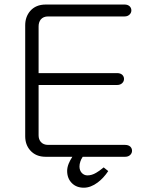

<svg xmlns="http://www.w3.org/2000/svg" viewBox="-20 -708 707 867"><path d="M543 -687.5H186.5Q141.6 -687.5 116.2 -658.2Q93.8 -631.8 93.8 -593.8V-92.8Q93.8 -54.7 116.2 -29.3Q141.6 0 186.5 0H306.6Q294.9 18.6 290 31.2Q283.2 48.8 283.2 63.5Q283.2 97.7 304.7 119.1Q325.2 139.6 358.4 139.6Q389.6 139.6 420.9 116.2Q447.3 96.7 468.8 64.5L448.2 47.9Q426.8 65.4 414.1 72.3Q394.5 84 375 84Q360.4 84 349.6 73.2Q338.9 61.5 338.9 43.9Q338.9 33.2 342.8 21.5Q345.7 11.7 353.5 0H544.9Q559.6 0 568.4 -8.8Q576.2 -16.6 576.2 -27.3Q576.2 -38.1 568.4 -45.9Q559.6 -53.7 544.9 -53.7H197.3Q175.8 -53.7 164.1 -67.4Q154.3 -79.1 154.3 -96.7V-324.2H508.8Q523.4 -324.2 532.2 -333Q540 -340.8 540 -351.6Q540 -362.3 532.2 -370.1Q523.4 -377.9 508.8 -377.9H154.3V-588.9Q154.3 -607.4 164.1 -620.1Q175.8 -633.8 197.3 -633.8H543Q556.6 -633.8 565.4 -642.6Q573.2 -650.4 573.2 -661.1Q573.2 -671.9 565.4 -679.7Q556.6 -687.5 543 -687.5Z"/></svg>

Font: Gulim
Style: Regular
Weight: 400
Version: Version 2.21